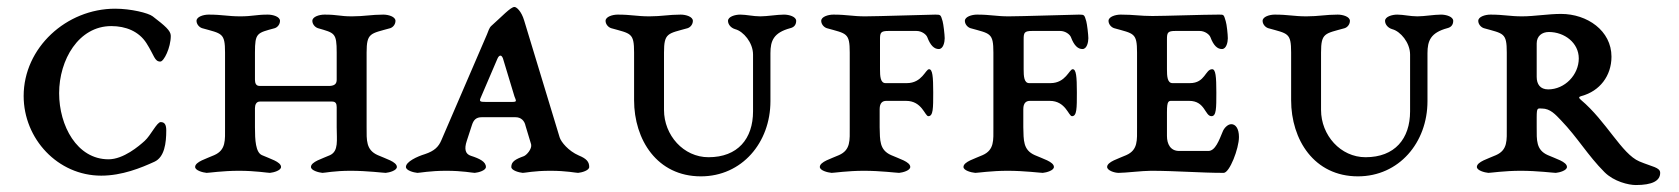

<svg xmlns="http://www.w3.org/2000/svg" viewBox="-20 -495 4826 552"><path d="M311 -470C171 -470 48 -358 48 -219C48 -96 146 10 271 10C331 10 385.8 -12.5 424 -30C453.1 -43.3 458 -84 458 -120C458 -136 453.7 -144 442 -144C431 -144 413.8 -106.2 396 -90C379.7 -75.2 335 -37 292 -37C201 -37 150 -134 150 -227C150 -323 206 -420 300 -420C342 -420 379.4 -404.7 401 -371C424 -335 424 -318 441 -318C451 -318 471 -357.5 471 -392C471 -407 454.1 -421 419 -448C406.3 -457.8 356 -470 311 -470Z M713 -184C713 -194 717 -203 727 -203H935C945 -203 948 -197 948 -187V-129C948 -92 954 -61 929 -49C907 -39 874 -30 874 -15C874 -5 896 1 907 2C914 2 941 -4 988 -4C1036 -4 1082 2 1089 2C1100 1 1121 -5 1121 -15C1121 -30 1088 -39 1066 -49C1032 -64 1034 -92 1034 -129V-344C1034 -401 1045 -398 1102 -414C1111 -417 1117 -426 1117 -435C1117 -447 1097 -453 1082 -453C1048 -453 1027 -448 992 -448C956 -448 952 -453 913 -453C898 -453 878 -447 878 -435C878 -426 885 -417 894 -414C942 -400 948 -401 948 -344V-266C948 -256 944 -249 929 -248H726C716 -248 713 -256 713 -266V-344C713 -401 719 -400 770 -414C779 -417 785 -426 785 -435C785 -447 765 -453 750 -453C716 -453 706 -448 671 -448C635 -448 619 -453 580 -453C565 -453 545 -447 545 -435C545 -426 552 -417 561 -414C618 -398 627 -401 627 -344V-129C627 -92 630 -64 596 -49C574 -39 541 -30 541 -15C541 -5 563 1 574 2C581 2 620 -4 667 -4C715 -4 749 2 756 2C767 1 788 -5 788 -15C788 -30 755 -39 733 -49C715 -57 713 -92 713 -129Z M1362 -214 1410 -326C1415.1 -337.9 1422 -338 1426 -327L1459 -218C1464 -205 1467 -202 1453 -202H1376C1361 -202 1357 -203 1362 -214ZM1644 -48C1614 -61 1593 -87 1589 -100L1487 -436C1479 -463 1465 -475 1459 -475C1448 -475 1421.9 -446.5 1392.5 -420.5C1386.3 -415 1383.8 -404.9 1380 -396L1249 -92C1241 -73 1229 -61 1202 -52C1179 -45 1147 -30 1147 -15C1147 -5 1169 1 1180 2C1187 2 1216 -4 1263 -4C1311 -4 1338 2 1345 2C1356 1 1377 -5 1377 -15C1377 -30 1359 -39 1334 -47C1318 -52 1314 -66 1322 -90L1337 -136C1341.7 -150.3 1349 -158 1365 -158H1462C1478 -158 1488 -148 1491 -133L1507 -80C1510 -67 1494 -49 1486 -46C1461 -37 1450 -30 1450 -15C1450 -5 1472 1 1483 2C1490 2 1515 -4 1562 -4C1610 -4 1635 2 1642 2C1653 1 1674 -5 1674 -15C1674 -30 1666 -39 1644 -48Z M1803 -344V-207C1803 -93.4 1869 12 1995 12C2113 12 2195 -85 2195 -204V-342C2195 -377.8 2204 -401 2252 -414C2265 -417 2269 -426 2269 -435C2269 -447 2249 -453 2234 -453C2214 -453 2186 -448 2166 -448C2145 -448 2126 -453 2108 -453C2093 -453 2073 -447 2073 -435C2073 -426 2080 -415 2094 -411C2117 -405 2145 -372.7 2145 -338V-175C2145 -96 2101 -43 2017 -43C1945 -43 1889 -106.2 1889 -179V-344C1889 -401 1900 -398 1957 -414C1966 -417 1972 -426 1972 -435C1972 -447 1952 -453 1937 -453C1903 -453 1882 -448 1847 -448C1811 -448 1795 -453 1756 -453C1741 -453 1721 -447 1721 -435C1721 -426 1728 -417 1737 -414C1794 -398 1803 -401 1803 -344Z M2528 -205H2585C2631 -205 2639 -161 2649 -161C2663 -161 2663 -184 2663 -229C2663 -275 2661 -296 2651 -296C2641 -296 2631 -256 2587 -256H2526C2511 -256 2510 -276 2510 -296V-382C2510 -401 2512 -406 2534 -406H2615C2630 -406 2643 -396 2646 -388C2655 -364 2666 -354 2679 -354C2692 -354 2696 -374 2696 -385C2696 -395 2692.3 -426.3 2690 -434C2684.5 -452.2 2685 -453 2669 -453C2654 -453 2502 -448 2467 -448C2431 -448 2415 -453 2376 -453C2361 -453 2341 -447 2341 -435C2341 -426 2348 -417 2357 -414C2414 -398 2423 -401 2423 -344V-129C2423 -92 2426 -64 2392 -49C2370 -39 2337 -30 2337 -15C2337 -5 2359 1 2371 2C2378 2 2417 -4 2464 -4C2512 -4 2558 2 2565 2C2576 1 2597 -5 2597 -15C2597 -30 2564 -39 2542 -49C2508 -64 2510 -92 2509 -129V-181C2509 -200 2518 -205 2528 -205Z M2941 -205H2998C3044 -205 3052 -161 3062 -161C3076 -161 3076 -184 3076 -229C3076 -275 3074 -296 3064 -296C3054 -296 3044 -256 3000 -256H2939C2924 -256 2923 -276 2923 -296V-382C2923 -401 2925 -406 2947 -406H3028C3043 -406 3056 -396 3059 -388C3068 -364 3079 -354 3092 -354C3105 -354 3109 -374 3109 -385C3109 -395 3105.3 -426.3 3103 -434C3097.5 -452.2 3098 -453 3082 -453C3067 -453 2915 -448 2880 -448C2844 -448 2828 -453 2789 -453C2774 -453 2754 -447 2754 -435C2754 -426 2761 -417 2770 -414C2827 -398 2836 -401 2836 -344V-129C2836 -92 2839 -64 2805 -49C2783 -39 2750 -30 2750 -15C2750 -5 2772 1 2784 2C2791 2 2830 -4 2877 -4C2925 -4 2971 2 2978 2C2989 1 3010 -5 3010 -15C3010 -30 2977 -39 2955 -49C2921 -64 2923 -92 2922 -129V-181C2922 -200 2931 -205 2941 -205Z M3289 -4C3360 -4 3431 2 3498 2C3515 2 3542 -68 3542 -101C3542 -126 3532 -138 3520 -138C3510 -138 3499 -127 3495 -116C3485 -92 3474 -61 3454 -61H3370C3345 -61 3335 -81 3335 -104V-172C3335 -208 3340 -205 3353 -205H3399C3445 -205 3444 -161 3463 -161C3477 -161 3477 -184 3477 -229C3477 -275 3475 -296 3465 -296C3445 -296 3445 -256 3401 -256H3351C3336 -256 3335 -276 3335 -296V-382C3335 -401 3337 -406 3359 -406H3429C3444 -406 3457 -396 3460 -388C3469 -364 3480 -354 3493 -354C3506 -354 3510 -374 3510 -385C3510 -395 3507 -425 3504 -434C3498 -454 3499 -453 3483 -453C3441 -453 3328 -449 3293 -449C3257 -449 3241 -453 3202 -453C3187 -453 3167 -447 3167 -435C3167 -426 3174 -417 3183 -414C3240 -398 3249 -401 3249 -344V-129C3249 -92 3252 -64 3218 -49C3196 -39 3163 -30 3163 -15C3163 -5 3184 2 3196 2C3216 2 3264 -4 3289 -4Z M3692 -344V-207C3692 -93.4 3758 12 3884 12C4002 12 4084 -85 4084 -204V-342C4084 -377.8 4093 -401 4141 -414C4154 -417 4158 -426 4158 -435C4158 -447 4138 -453 4123 -453C4103 -453 4075 -448 4055 -448C4034 -448 4015 -453 3997 -453C3982 -453 3962 -447 3962 -435C3962 -426 3969 -415 3983 -411C4006 -405 4034 -372.7 4034 -338V-175C4034 -96 3990 -43 3906 -43C3834 -43 3778 -106.2 3778 -179V-344C3778 -401 3789 -398 3846 -414C3855 -417 3861 -426 3861 -435C3861 -447 3841 -453 3826 -453C3792 -453 3771 -448 3736 -448C3700 -448 3684 -453 3645 -453C3630 -453 3610 -447 3610 -435C3610 -426 3617 -417 3626 -414C3683 -398 3692 -401 3692 -344Z M4398 -274V-370C4398 -391.3 4413 -403 4433 -403C4478 -403 4519 -371.8 4519 -327C4519 -280 4479 -238 4431 -238C4408 -238 4398 -253 4398 -274ZM4468 -455C4431 -455 4391 -448 4356 -448C4320 -448 4304 -453 4265 -453C4250 -453 4230 -447 4230 -435C4230 -426 4237 -417 4246 -414C4303 -398 4312 -401 4312 -344V-129C4312 -92 4315 -64 4281 -49C4259 -39 4226 -30 4226 -15C4226 -5 4248 1 4259 2C4266 2 4305 -4 4352 -4C4400 -4 4446 2 4453 2C4464 1 4485 -5 4485 -15C4485 -30 4452 -39 4430 -49C4396 -64 4398 -92 4398 -129V-158C4398 -187 4401 -183 4413 -183C4437 -183 4452.1 -165.6 4468 -149C4515.8 -99.3 4544.9 -48.1 4593 0C4619.9 26.9 4662 37 4683 37C4730 37 4753 25 4753 2C4753 -14 4729.8 -15.4 4693 -31C4642.4 -52.5 4598.5 -146.3 4525 -208C4517.3 -214.4 4519.3 -216.9 4527 -219C4579.2 -233 4613 -277 4613 -332C4613 -407 4543 -455 4468 -455Z"/></svg>

Font: EB Garamond SC 08
Style: Regular
Weight: 400
Version: Version 0.016